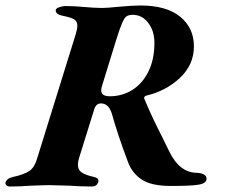

<svg xmlns="http://www.w3.org/2000/svg" viewBox="-50 -677 828 700"><path d="M-30 -11Q-26 -27 -2 -32Q39 -41 57.5 -54Q76 -67 85 -98L226 -552Q232 -572 232 -583Q232 -599 221 -606Q210 -613 181 -619Q153 -624 153 -639Q153 -646 165.5 -650.5Q178 -655 190 -655Q220 -655 264 -651Q273 -650 290.5 -649Q308 -648 322 -648Q341 -648 379 -652Q434 -657 462 -657Q557 -657 607 -616Q657 -575 657 -508Q657 -441 606 -393Q555 -345 482 -328Q472 -323 477 -315Q501 -256 543 -174L567 -125Q604 -48 667 -47Q703 -45 703 -25Q703 -9 676 -4Q649 1 573 1Q502 1 466.5 -22.5Q431 -46 416 -88Q380 -183 357 -265Q345 -300 318 -300Q301 -300 294 -280L238 -100Q234 -88 234 -76Q234 -58 247.5 -48.5Q261 -39 292 -32Q302 -30 306 -25.5Q310 -21 308 -12Q302 3 285 3Q247 3 203 0Q149 -2 132 -2Q112 -2 62 0Q23 3 -14 3Q-21 3 -26 -1Q-31 -5 -30 -11ZM513 -521Q513 -564 490.5 -593.5Q468 -623 434 -623Q420 -623 412 -618Q404 -613 396 -595Q388 -577 375 -536L322 -364Q319 -355 319 -348Q319 -326 350 -326Q396 -326 433 -349.5Q470 -373 491.5 -417Q513 -461 513 -521Z"/></svg>

Font: EB Garamond
Style: Bold Italic
Weight: 700
Italic angle: -17.2°
Designer: Georg Duffner and Octavio Pardo
Foundry: Georg Duffner
Version: Version 1.000